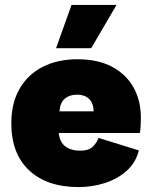

<svg xmlns="http://www.w3.org/2000/svg" viewBox="-20 -751 618 781"><path d="M300 10Q171 10 98.5 -58Q26 -126 26 -249Q26 -332 60 -390.5Q94 -449 154.5 -479.5Q215 -510 295 -510Q378 -510 435.5 -479.5Q493 -449 523 -395.5Q553 -342 553 -272Q553 -233 549 -210H219Q223 -172 246.5 -155Q270 -138 306 -138Q340 -138 356.5 -153.5Q373 -169 381 -190L545 -139Q532 -89 495 -56Q458 -23 406.5 -6.5Q355 10 300 10ZM222 -298H361Q360 -332 342 -349Q324 -366 294 -366Q263 -366 243.5 -349.5Q224 -333 222 -298ZM271 -731H454L351 -555H208Z"/></svg>

Font: Prodigy Sans ExtraBold
Style: Regular
Weight: 800
Designer: Wei Huang
Foundry: Wei Huang
Version: Version 1.003; ttfautohint (v1.8.3)